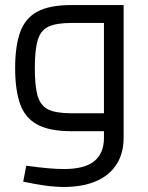

<svg xmlns="http://www.w3.org/2000/svg" viewBox="-20 -520 585 761"><path d="M233 221Q198 221 158.5 215.5Q119 210 72 200L84 137Q137 144 172.5 147Q208 150 233 150Q316 150 354 118.5Q392 87 392 27V-455L432 -429H263Q205 -429 173.5 -415Q142 -401 130 -362.5Q118 -324 118 -250Q118 -176 130 -137.5Q142 -99 173.5 -85Q205 -71 263 -71H392V0H263Q176 0 127.5 -26.5Q79 -53 59.5 -108.5Q40 -164 40 -250Q40 -336 59.5 -391.5Q79 -447 127.5 -473.5Q176 -500 263 -500H470V26Q470 88 441.5 132Q413 176 360 198.5Q307 221 233 221Z"/></svg>

Font: Cairo
Style: Regular
Weight: 400
Designer: Mohamed Gaber, Accademia di Belle Arti di Urbino
Foundry: Kief Type Foundry, Accademia di Belle Arti di Urbino
Version: Version 3.120